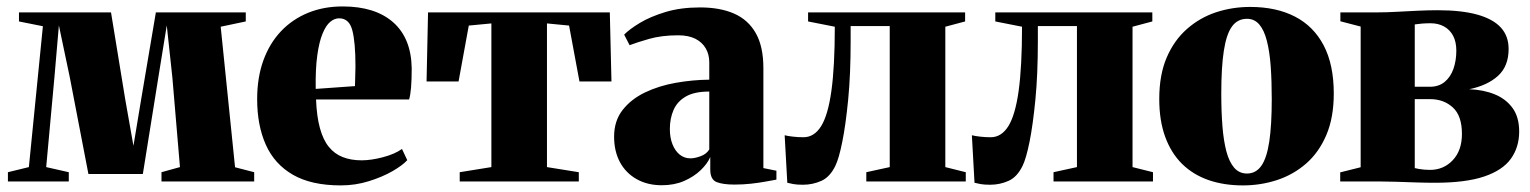

<svg xmlns="http://www.w3.org/2000/svg" viewBox="-20 -550 4639 582"><path d="M4 0V-28L67.5 -43.5L110 -470.5L37.5 -485V-512.5H316.5L359.5 -249.5L384.5 -108L408 -249.5L452.5 -512.5H725V-485L649 -469L692.5 -43L750.5 -28V0H469.5V-28L525.5 -43.5L502.5 -315L485.5 -473L460 -315.5L413 -22.5H248L191.5 -316L158.5 -473L145 -316L120 -43.5L188.5 -28V0Z M1013 12Q924 12 868 -20.2Q812 -52.5 785.8 -111.2Q759.5 -170 759.5 -249.5Q759.5 -314.5 778.2 -366.5Q797 -418.5 831.5 -455Q866 -491.5 913.5 -511Q961 -530.5 1018.5 -530.5Q1117.5 -530.5 1172 -482.2Q1226.5 -434 1228 -343Q1228 -308.5 1226 -284.5Q1224 -260.5 1220 -248.5H938Q940 -197 949.8 -161.5Q959.5 -126 976.8 -104.8Q994 -83.5 1019 -73.8Q1044 -64 1076 -64Q1105 -64 1141 -73.5Q1177 -83 1198.5 -98.5L1214.5 -64.5Q1200.5 -49 1169.8 -31.2Q1139 -13.5 1098.2 -0.8Q1057.5 12 1013 12ZM937 -280.5 1056 -289Q1056.5 -305 1056.8 -319.2Q1057 -333.5 1057.5 -349.5Q1057.5 -421.5 1048 -458Q1038.5 -494.5 1008 -494.5Q994 -494.5 981 -483.8Q968 -473 957.8 -448.2Q947.5 -423.5 941.8 -382.5Q936 -341.5 937 -280.5Z M1373.5 0V-28L1469.5 -43.5V-479L1401 -472.5L1370 -303H1273L1277.5 -512.5H1828.5L1833.5 -303H1736.5L1705 -472.5L1638 -479V-43.5L1734.5 -28V0Z M1986 11.5Q1942.5 11.5 1909.8 -7Q1877 -25.5 1859.2 -58.5Q1841.5 -91.5 1841.5 -136Q1841.5 -183.5 1867.2 -216.5Q1893 -249.5 1935.2 -269.8Q1977.5 -290 2028.5 -299Q2079.5 -308 2130 -308.5V-361Q2130 -385 2119.2 -403.5Q2108.5 -422 2087.8 -432.5Q2067 -443 2035.5 -443Q1985.5 -443 1947.2 -432Q1909 -421 1888.5 -413L1872 -445Q1888 -461.5 1919.5 -480.5Q1951 -499.5 1997 -513.5Q2043 -527.5 2102 -527.5Q2162.5 -527.5 2205.2 -508.8Q2248 -490 2271 -449.5Q2294 -409 2294 -343.5V-40.5L2333.5 -32.5V-5.5Q2322.5 -3.5 2302 0.2Q2281.5 4 2256.8 6.8Q2232 9.5 2206.5 9.5Q2171 9.5 2152 1.8Q2133 -6 2133 -36V-74Q2124.5 -54 2104 -34.2Q2083.5 -14.5 2053.8 -1.5Q2024 11.5 1986 11.5ZM2073 -70Q2086 -70 2103.8 -76.5Q2121.5 -83 2130 -97V-272.5Q2085 -272.5 2059 -257.5Q2033 -242.5 2021.8 -216.8Q2010.5 -191 2010.5 -159Q2010.5 -132.5 2018.5 -112.5Q2026.5 -92.5 2040.5 -81.2Q2054.5 -70 2073 -70Z M2414 10Q2396 10 2385 8Q2374 6 2366.5 4L2358.5 -140Q2368.5 -137.5 2383.8 -135.8Q2399 -134 2415.5 -134Q2448 -134 2469 -167.5Q2490 -201 2500.2 -274.8Q2510.5 -348.5 2510.5 -469L2429.5 -485V-512.5H2905.5V-485L2845.5 -469V-43.5L2907.5 -28V0H2606V-28L2677 -43.5V-471H2558.5V-424.5Q2558.5 -324.5 2551 -247.8Q2543.5 -171 2533.2 -120.2Q2523 -69.5 2512.5 -48Q2496 -13.5 2469.8 -1.8Q2443.5 10 2414 10Z M2981.5 10Q2963.5 10 2952.5 8Q2941.5 6 2934 4L2926 -140Q2936 -137.5 2951.2 -135.8Q2966.5 -134 2983 -134Q3015.5 -134 3036.5 -167.5Q3057.5 -201 3067.8 -274.8Q3078 -348.5 3078 -469L2997 -485V-512.5H3473V-485L3413 -469V-43.5L3475 -28V0H3173.5V-28L3244.5 -43.5V-471H3126V-424.5Q3126 -324.5 3118.5 -247.8Q3111 -171 3100.8 -120.2Q3090.5 -69.5 3080 -48Q3063.5 -13.5 3037.2 -1.8Q3011 10 2981.5 10Z M3494 -250Q3494 -323 3516.5 -375.5Q3539 -428 3578 -462.2Q3617 -496.5 3666.2 -512.8Q3715.5 -529 3769.5 -529Q3848.5 -529 3905.2 -499.8Q3962 -470.5 3992.5 -412.2Q4023 -354 4023 -266.5Q4023 -193.5 4000.5 -140.8Q3978 -88 3939.2 -54.2Q3900.5 -20.5 3851 -4.2Q3801.5 12 3747.5 12Q3690 12 3643.2 -4.2Q3596.5 -20.5 3563.2 -53.2Q3530 -86 3512 -135.2Q3494 -184.5 3494 -250ZM3760 -24Q3787 -24 3803.5 -47.5Q3820 -71 3827.5 -121Q3835 -171 3835 -249.5Q3835 -304.5 3831.8 -349.2Q3828.5 -394 3820.2 -426.2Q3812 -458.5 3797.2 -475.8Q3782.5 -493 3760 -493Q3731.5 -493 3714.5 -469.8Q3697.5 -446.5 3689.8 -396.5Q3682 -346.5 3682 -266Q3682 -212 3685.5 -167.5Q3689 -123 3697.5 -91Q3706 -59 3721.2 -41.5Q3736.5 -24 3760 -24Z M4329.5 4Q4302 4 4272 3Q4242 2 4212.8 1Q4183.5 0 4159.5 0H4042.5V-27.5L4104.5 -43V-469.5L4043 -485.5V-512.5H4158Q4182 -512.5 4213.2 -514.2Q4244.5 -516 4277.5 -517.5Q4310.5 -519 4338 -519Q4410 -519 4457.8 -505.8Q4505.5 -492.5 4529.2 -466.8Q4553 -441 4553 -401.5Q4553 -349.5 4521 -320.2Q4489 -291 4433.5 -279.5Q4476.5 -278 4510.5 -264.2Q4544.5 -250.5 4564.8 -222.8Q4585 -195 4585 -151.5Q4585 -104 4560 -69Q4535 -34 4479 -15Q4423 4 4329.5 4ZM4314.5 -35Q4356 -35 4383.8 -64.5Q4411.5 -94 4411.5 -144Q4411.5 -199 4384 -224.2Q4356.5 -249.5 4315 -249.5H4268.5V-40.5Q4274 -39 4281.2 -37.8Q4288.5 -36.5 4297 -35.8Q4305.5 -35 4314.5 -35ZM4268.5 -287H4314Q4341.5 -287 4359.2 -301.8Q4377 -316.5 4385.8 -341.5Q4394.5 -366.5 4394.5 -396.5Q4394.5 -423 4384.8 -441.5Q4375 -460 4357.2 -469.8Q4339.5 -479.5 4316.5 -479.5Q4302 -479.5 4290.2 -478.5Q4278.5 -477.5 4268.5 -476Z"/></svg>

Font: Merriweather 120pt Black
Style: Regular
Weight: 900
Designer: Eben Sorkin
Foundry: Eben Sorkin
Version: Version 2.100